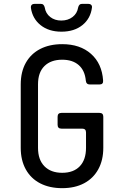

<svg xmlns="http://www.w3.org/2000/svg" viewBox="-20 -970 640 1000"><path d="M304 10Q238 10 189.5 -15Q141 -40 114.5 -87.5Q88 -135 88 -200V-530Q88 -596 114.5 -643Q141 -690 189.5 -715Q238 -740 304 -740Q397 -740 454 -689.5Q511 -639 517 -551Q519 -530 498 -530H448Q429 -530 427 -550Q422 -603 390 -631Q358 -659 304 -659Q245 -659 211.5 -626Q178 -593 178 -531V-200Q178 -138 211.5 -104Q245 -70 304 -70Q363 -70 395.5 -104Q428 -138 428 -200V-280Q428 -300 408 -300H300Q280 -300 280 -320V-362Q280 -382 300 -382H498Q518 -382 518 -362V-200Q518 -136 492 -88.5Q466 -41 418 -15.5Q370 10 304 10ZM300 -805Q234 -805 191.5 -839Q149 -873 141 -929Q140 -940 145.5 -945Q151 -950 161 -950H192Q201 -950 206 -945Q211 -940 213 -931Q218 -900 241.5 -881.5Q265 -863 299 -863Q334 -863 358 -881.5Q382 -900 387 -931Q389 -940 394 -945Q399 -950 408 -950H439Q449 -950 454.5 -945Q460 -940 459 -931Q452 -874 409.5 -839.5Q367 -805 300 -805Z"/></svg>

Font: Pitagon Sans Mono
Style: Regular
Weight: 400
Monospace: yes
Designer: Travis Tran
Foundry: Pitagon
Version: Version 1.001;gftools[0.9.26]